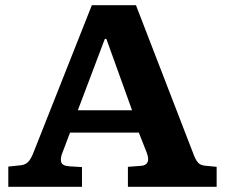

<svg xmlns="http://www.w3.org/2000/svg" viewBox="-20 -720 867 740"><path d="M12 0V-78L60 -83Q78 -85 89 -96.5Q100 -108 111 -137L334 -700H504L723 -133Q733 -105 743 -93.5Q753 -82 774 -81L815 -77V0H473V-77L525 -81Q542 -82 548.5 -94.5Q555 -107 545 -133L515 -209H250L222 -135Q212 -112 215.5 -96.5Q219 -81 247 -79L296 -76V0ZM280 -295H489L390 -570H384Z"/></svg>

Font: Literata 7pt
Style: Bold
Weight: 700
Designer: Latin by Veronika Burian and Jose Scaglione. Greek by Irene Vlachou. Cyrillic by Vera Evstafieva.
Foundry: TypeTogether
Version: Version 3.002